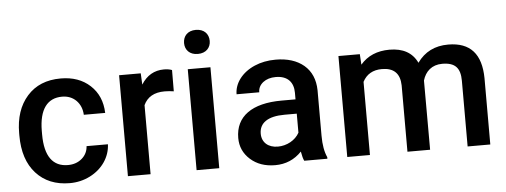

<svg xmlns="http://www.w3.org/2000/svg" viewBox="-49 -860 2640 1001"><g transform="rotate(-5 1271.0 -359.5)"><path d="M277.8 -85C199.7 -85 157.2 -140.6 157.2 -255.4V-274.4C157.7 -387.7 201.2 -442.9 277.8 -442.9C307.6 -442.9 332.5 -433.1 352.1 -413.6C371.1 -394 381.3 -369.1 382.8 -338.9H494.6C492.7 -398.4 472.2 -446.8 432.6 -483.4C393.1 -520 341.8 -538.1 278.8 -538.1C204.6 -538.1 146 -514.2 103 -465.8C60.1 -417.5 38.6 -353 38.6 -272.5V-260.3C38.6 -175.8 60.1 -109.9 103.5 -62C147 -14.2 205.6 9.8 279.3 9.8C317.4 9.8 353 1.5 385.7 -15.1C451.7 -48.3 492.2 -108.9 494.6 -174.8H382.8C381.3 -149.4 371.1 -127.9 351.6 -110.8C332 -93.8 307.6 -85 277.8 -85Z M861.3 -531.2C850.1 -535.6 836.4 -538.1 819.3 -538.1C768.6 -538.1 729 -515.1 700.2 -469.2L697.3 -528.3H584V0H702.6V-361.3C721.7 -402.8 758.3 -423.8 812.5 -423.8C829.1 -423.8 845.2 -422.4 860.8 -419.9Z M1062 -528.3H943.4V0H1062ZM936 -665.5C936 -629.9 960 -603 1002.9 -603C1045.9 -603 1070.3 -629.9 1070.3 -665.5C1070.3 -702.1 1045.9 -729 1002.9 -729C960 -729 936 -702.1 936 -665.5Z M1627.9 0V-8.3C1614.7 -36.6 1607.9 -74.7 1607.9 -122.1V-360.4C1606.9 -416.5 1587.9 -460.4 1551.3 -491.7C1514.6 -522.5 1465.3 -538.1 1403.3 -538.1C1362.8 -538.1 1325.7 -530.8 1293 -516.6C1226.6 -487.8 1185.5 -434.1 1185.5 -376H1304.2C1304.2 -397 1313 -414.1 1330.1 -427.7C1347.2 -440.9 1369.6 -447.8 1396.5 -447.8C1459 -447.8 1489.3 -412.1 1489.3 -357.4V-322.8H1416.5C1260.7 -322.8 1174.3 -260.7 1174.3 -147.9C1174.3 -103.5 1190.9 -65.9 1224.6 -35.6C1258.3 -5.4 1301.3 9.8 1354.5 9.8C1409.2 9.8 1455.6 -9.8 1493.2 -49.3C1497.1 -26.4 1501.5 -10.3 1506.8 0ZM1376.5 -85.4C1325.7 -85.4 1293 -114.7 1293 -160.2C1293 -216.3 1337.4 -248 1425.3 -248H1489.3V-148.4C1468.3 -109.9 1423.3 -85.4 1376.5 -85.4Z M1731.9 -528.3V0H1850.6V-382.8C1870.6 -421.4 1904.3 -440.9 1951.7 -440.9C2013.7 -440.9 2045.4 -409.7 2046.9 -347.7V0H2165.5L2165 -362.3C2178.7 -409.2 2212.9 -440.9 2267.1 -440.9C2335 -440.9 2361.8 -410.6 2361.8 -343.8V0H2480.5V-347.2C2479 -472.7 2423.3 -538.1 2306.6 -538.1C2236.8 -538.1 2183.1 -511.2 2144.5 -457C2118.7 -511.2 2070.3 -538.1 1999.5 -538.1C1935.1 -538.1 1884.3 -516.6 1847.2 -473.1L1843.8 -528.3Z"/></g></svg>

Font: Shabnam Medium
Style: Regular
Weight: 500
Foundry: DejaVu fonts team - Redesigned by Saber Rastikerdar - Based on Vazir font
Version: Version 5.0.1